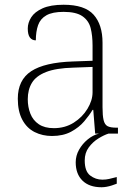

<svg xmlns="http://www.w3.org/2000/svg" viewBox="-20 -563 567 809"><path d="M199 10Q159 10 126 -6.5Q93 -23 74 -58.5Q55 -94 55 -147Q55 -226 111.5 -263Q168 -300 287 -304L370 -307V-371Q370 -413 362 -444.5Q354 -476 327.5 -494.5Q301 -513 248 -513Q201 -513 175.5 -498.5Q150 -484 140.5 -457Q131 -430 131 -393Q115 -393 106 -405Q97 -417 97 -443Q97 -467 111.5 -490Q126 -513 159.5 -528Q193 -543 248 -543Q337 -543 374.5 -501Q412 -459 412 -383V-111Q412 -76 416.5 -57Q421 -38 433 -31.5Q445 -25 471 -25H477V0H381L373 -100H370Q357 -78 335 -52Q313 -26 279.5 -8Q246 10 199 10ZM207 -23Q254 -23 290.5 -46Q327 -69 348.5 -104.5Q370 -140 370 -174V-281L289 -278Q216 -276 174 -259.5Q132 -243 114.5 -214Q97 -185 97 -145Q97 -112 108 -84Q119 -56 143.5 -39.5Q168 -23 207 -23ZM408 226Q356 226 327.5 198Q299 170 299 121Q299 93 313 68Q327 43 349.5 24.5Q372 6 397 0H437Q418 6 394.5 20.5Q371 35 354 58Q337 81 337 113Q337 159 360 176.5Q383 194 411 194Q427 194 439.5 191Q452 188 472 183V211Q462 215 451 218.5Q440 222 429 224Q418 226 408 226Z"/></svg>

Font: Noto Serif Gujarati ExtraLight
Style: Regular
Weight: 250
Version: Version 2.102